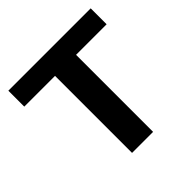

<svg xmlns="http://www.w3.org/2000/svg" viewBox="-140 -625 742 742"><g transform="rotate(-45 231.0 -254.0)"><path d="M289 -421V0H174V-421H6V-508H456V-421Z"/></g></svg>

Font: CST
Style: Medium
Weight: 500
Version: Version 1.00